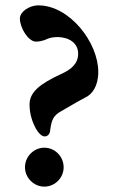

<svg xmlns="http://www.w3.org/2000/svg" viewBox="-20 -681 435 715"><path d="M146 -173C158 -173 166 -182 167 -197C172 -235 179 -251 208 -267C240 -285 267 -302 298 -318C322 -329 346 -359 346 -413C346 -523 239 -661 123 -661C87 -661 54 -636 54 -612C54 -578 85 -526 114 -526C127 -526 137 -529 147 -532C155 -536 168 -543 196 -543C237 -542 271 -521 271 -481C271 -445 247 -423 207 -405C129 -369 90 -338 90 -292C90 -254 102 -224 113 -203C124 -184 136 -173 146 -173ZM145 14C185 14 217 -19 217 -58C217 -98 185 -131 145 -131C106 -131 73 -98 73 -58C73 -19 106 14 145 14Z"/></svg>

Font: EB Garamond
Style: Bold
Weight: 700
Designer: Georg Duffner and Octavio Pardo
Foundry: Georg Duffner
Version: Version 1.000;PS 001.000;hotconv 1.0.88;makeotf.lib2.5.64775